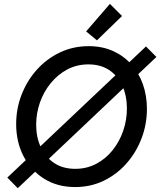

<svg xmlns="http://www.w3.org/2000/svg" viewBox="-20 -966 833 998"><path d="M370.6 6.3Q278.3 6.3 209.5 -36.9Q140.6 -80.1 102.3 -154.1Q64 -228 64 -321.3Q64 -401.4 92.3 -474.1Q120.6 -546.9 171.6 -603.8Q222.7 -660.6 291.5 -693.4Q360.4 -726.1 440.9 -726.1Q510.7 -726.1 566.7 -701.2Q622.6 -676.3 662.1 -631.8Q701.7 -587.4 722.7 -528.1Q743.7 -468.8 743.7 -399.9Q743.7 -319.8 715.8 -246.8Q688 -173.8 637.7 -116.7Q587.4 -59.6 519.3 -26.6Q451.2 6.3 370.6 6.3ZM371.1 -88.4Q430.7 -88.4 480.2 -114.5Q529.8 -140.6 565.4 -185.3Q601.1 -230 620.4 -286.1Q639.6 -342.3 639.6 -401.9Q639.6 -466.8 616.5 -518.8Q593.3 -570.8 548.6 -601.1Q503.9 -631.3 439.5 -631.3Q379.4 -631.3 329.8 -605Q280.3 -578.6 243.7 -533.7Q207 -488.8 187.5 -432.9Q168 -377 168 -317.4Q168 -252.4 192.1 -200.7Q216.3 -148.9 261.5 -118.7Q306.6 -88.4 371.1 -88.4ZM72.3 12.2 18.1 -43 738.8 -724.6 793 -669.9ZM483.9 -756.3 427.7 -802.7 551.3 -945.8 614.3 -882.8Z"/></svg>

Font: Reddit Sans Medium
Style: Italic
Weight: 500
Italic angle: -11.25°
Designer: Stephen Hutchings
Version: Version 1.013